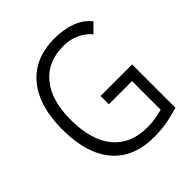

<svg xmlns="http://www.w3.org/2000/svg" viewBox="-195 -834 975 975"><g transform="rotate(-45 293.0 -346.5)"><path d="M354 9.8Q207.5 9.8 129.4 -82.5Q51.3 -174.8 51.3 -347.7Q51.3 -517.1 129.6 -610.1Q208 -703.1 350.1 -703.1Q418.9 -703.1 471.4 -682.4Q523.9 -661.6 551.3 -623.5L504.9 -577.6Q478.5 -609.4 439.5 -626.7Q400.4 -644 356 -644Q242.2 -644 179.2 -567.9Q116.2 -491.7 116.2 -352.5Q116.2 -206.1 180.7 -127.7Q245.1 -49.3 365.7 -49.3Q398.9 -49.3 426.5 -54.4Q454.1 -59.6 475.6 -65.4V-271H309.1V-330.6H535.6V-19.5Q515.1 -13.2 466.3 -1.7Q417.5 9.8 354 9.8Z"/></g></svg>

Font: Caskaydia Cove Light
Style: Regular
Weight: 300
Monospace: yes
Designer: Aaron Bell
Foundry: Saja Typeworks
Version: Version 4.300; ttfautohint (v1.8.3)